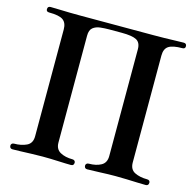

<svg xmlns="http://www.w3.org/2000/svg" viewBox="-106 -836 966 946"><g transform="rotate(15 377.5 -363.0)"><path d="M38 0Q23 0 23 -16Q23 -21 27 -25Q31 -29 38 -29Q75 -29 102 -42Q129 -55 129 -91V-636Q129 -669 109.5 -683.5Q90 -698 38 -698Q23 -698 23 -711Q23 -726 38 -726Q54 -726 80.5 -725Q107 -724 136.5 -723.5Q166 -723 191 -723H563Q589 -723 618.5 -723.5Q648 -724 674.5 -725Q701 -726 717 -726Q732 -726 732 -711Q732 -698 717 -698Q669 -698 648 -684.5Q627 -671 627 -636V-91Q627 -55 653.5 -42Q680 -29 717 -29Q725 -29 728.5 -25Q732 -21 732 -16Q732 0 717 0Q701 0 674.5 -1Q648 -2 618.5 -3Q589 -4 563 -4Q526 -4 484.5 -2Q443 0 419 0Q404 0 404 -16Q404 -21 408 -25Q412 -29 419 -29Q457 -29 482 -43Q507 -57 507 -91V-636Q507 -670 485 -682Q463 -694 409 -694H346Q323 -694 300.5 -691.5Q278 -689 263 -677Q248 -665 248 -636V-91Q248 -57 273.5 -43Q299 -29 336 -29Q343 -29 347 -25Q351 -21 351 -16Q351 0 336 0Q312 0 270.5 -2Q229 -4 191 -4Q166 -4 136.5 -3Q107 -2 80.5 -1Q54 0 38 0Z"/></g></svg>

Font: Zen Old Mincho Black
Style: Regular
Weight: 900
Designer: Yoshimichi Ohira
Foundry: Positype
Version: Version 1.001